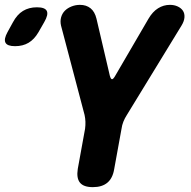

<svg xmlns="http://www.w3.org/2000/svg" viewBox="-164 -760 784 790"><path d="M-6 -627Q-23 -598 -46.5 -584Q-70 -570 -102 -570Q-134 -570 -141.5 -584.5Q-149 -599 -133 -628L-111 -668Q-94 -700 -69.5 -715Q-45 -730 -12 -730Q21 -730 28.5 -715Q36 -700 18 -669ZM218 10Q180 10 165 -8.5Q150 -27 156 -65L186 -230Q188 -245 187.5 -259Q187 -273 184 -287L87 -655Q83 -673 87.5 -689Q92 -705 103 -716Q114 -727 130.5 -733.5Q147 -740 165 -740Q191 -740 208.5 -726Q226 -712 233 -683L288 -448Q292 -434 297 -434Q302 -434 310 -448L447 -683Q464 -712 486.5 -726Q509 -740 535 -740Q553 -740 567 -733.5Q581 -727 588.5 -716Q596 -705 595 -689Q594 -673 583 -655L358 -287Q349 -273 343.5 -259Q338 -245 336 -230L306 -65Q300 -27 278 -8.5Q256 10 218 10Z"/></svg>

Font: Maple Mono NL ExtraBold
Style: Italic
Weight: 800
Italic angle: -10°
Monospace: yes
Designer: subframe7536
Version: Version 7.000